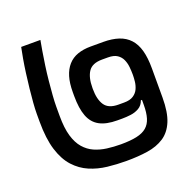

<svg xmlns="http://www.w3.org/2000/svg" viewBox="-143 -983 1113 1117"><g transform="rotate(-20 413.5 -424.5)"><path d="M659 -311H652Q642 -282 618.5 -268.5Q595 -255 567 -251.5Q539 -248 514 -248H484Q416 -248 374.5 -270.5Q333 -293 314.5 -341.5Q296 -390 296 -467V-491Q296 -546 308 -586Q320 -626 344 -653Q368 -680 403.5 -692.5Q439 -705 484 -705H563Q617 -705 657.5 -691.5Q698 -678 724.5 -649Q751 -620 763.5 -574.5Q776 -529 776 -464V-283Q776 -192 753 -137Q730 -82 687 -54Q644 -26 585 -17Q526 -8 453 -8Q394 -8 336.5 -14.5Q279 -21 228.5 -42.5Q178 -64 139 -106.5Q100 -149 78 -219.5Q56 -290 56 -396V-445Q56 -472 59 -512Q62 -552 67 -597.5Q72 -643 78 -688Q84 -733 91 -773Q98 -813 104 -841H223Q218 -815 211.5 -776Q205 -737 198.5 -692Q192 -647 187.5 -601Q183 -555 180 -514.5Q177 -474 177 -445V-387Q177 -312 191.5 -262.5Q206 -213 232.5 -182.5Q259 -152 294 -136.5Q329 -121 370.5 -115.5Q412 -110 456 -110Q515 -110 554 -118.5Q593 -127 616 -146.5Q639 -166 649 -199Q659 -232 659 -280ZM556 -332Q593 -332 614 -346Q635 -360 644.5 -381Q654 -402 656.5 -424.5Q659 -447 659 -464V-469Q659 -491 656.5 -515.5Q654 -540 644.5 -561.5Q635 -583 614.5 -597Q594 -611 557 -611H521Q460 -611 436 -575.5Q412 -540 412 -475V-468Q412 -404 436 -368Q460 -332 521 -332Z"/></g></svg>

Font: Matangi
Style: Bold
Weight: 700
Designer: Prashant Pant
Foundry: The Graphic Ant
Version: Version 3.002